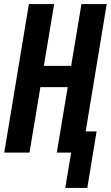

<svg xmlns="http://www.w3.org/2000/svg" viewBox="-20 -755 548 950"><path d="M303 175 332 0H261L315 -324H180L126 0H1L123 -735H248L197 -429H332L383 -735H508L404 -105H458L412 175Z"/></svg>

Font: Iosevka SS04 Extrabold
Style: Italic
Weight: 800
Italic angle: -9°
Monospace: yes
Designer: Belleve Invis
Foundry: Belleve Invis
Version: Version 19.0.0; ttfautohint (v1.8.4)